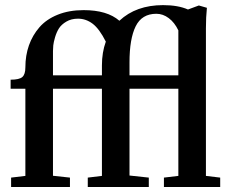

<svg xmlns="http://www.w3.org/2000/svg" viewBox="-20 -748 924 768"><path d="M24.4 0V-37.6L81.5 -44.4V-393.1H22.5V-429.2Q57.1 -429.2 69.3 -439.9Q81.5 -450.7 81.5 -478.5Q81.5 -525.9 95.7 -566.4Q109.9 -606.9 137.7 -638.9Q165.5 -670.9 210.9 -689.2Q256.3 -707.5 314.5 -707.5Q408.7 -707.5 457.5 -665Q524.4 -727.5 632.3 -727.5Q692.4 -727.5 731.9 -710L775.4 -726.1L807.6 -716.8Q803.7 -679.2 803.7 -634.8V-44.4L860.8 -37.6V0H635.7V-37.6L693.4 -44.4V-393.1H498V-45.9L575.2 -37.6V0H331.1V-37.6L387.7 -44.4V-393.1H191.9V-44.9L259.8 -37.6V0ZM498 -498.5V-446.8H693.4V-626.5Q678.2 -658.2 655 -675.5Q631.8 -692.9 605.5 -692.9Q547.4 -692.9 522.7 -642.8Q498 -592.8 498 -498.5ZM191.9 -543.9V-446.8H387.7V-486.3Q387.7 -538.6 403.3 -581.5Q377.4 -632.8 350.6 -653.1Q323.7 -673.3 292 -673.3Q265.1 -673.3 245.4 -661.6Q225.6 -649.9 215.8 -634.5Q206.1 -619.1 200.2 -598.9Q194.3 -578.6 193.1 -566.4Q191.9 -554.2 191.9 -543.9Z"/></svg>

Font: Elstob 8pt SemiBold
Style: Regular
Weight: 600
Designer: Peter S. Baker
Version: Version 1.015